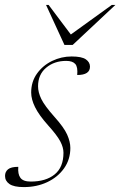

<svg xmlns="http://www.w3.org/2000/svg" viewBox="-34 -752 490 782"><path d="M40.5 -72.5Q38 -43 49 -28Q60 -12.5 91 -12.5Q153 -12.5 188.8 -41.8Q224.5 -71 224.5 -130Q224.5 -151.5 211.5 -176.2Q198.5 -201 161.5 -242Q124.5 -283.5 108.8 -315.5Q93 -347.5 93 -375Q93 -419.5 116.8 -452.5Q140.5 -485.5 178.2 -503.8Q216 -522 257.5 -522Q299 -522 315.8 -510.2Q332.5 -498.5 332.5 -480.5Q332.5 -446.5 280.5 -446.5Q283.5 -479.5 272.5 -491.5Q261.5 -504 235.5 -504Q187 -504 154 -476.2Q121 -448.5 121 -400.5Q121 -376 134.2 -348.8Q147.5 -321.5 187 -277Q226.5 -233 239.5 -203.8Q252.5 -174.5 252.5 -149.5Q252.5 -102.5 227 -66.5Q201.5 -30.5 158.5 -10.2Q115.5 10 63 10Q22.5 10 4.5 -2.5Q-13.5 -15 -13.5 -35.5Q-13.5 -52.5 -1.2 -62.5Q11 -72.5 40.5 -72.5ZM436 -732 262 -569H228.5L153.5 -732H164L254.5 -611.5L421.5 -732Z"/></svg>

Font: Newsreader Display ExtraLight
Style: Italic
Weight: 275
Italic angle: -17°
Designer: Hugues Gentile
Foundry: Production Type
Version: Version 1.002